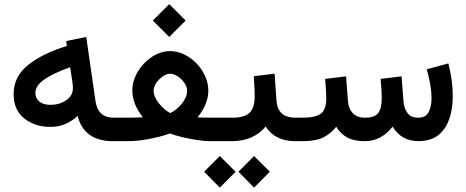

<svg xmlns="http://www.w3.org/2000/svg" viewBox="-20 -672 2220 914"><path d="M535.6 0H518.6Q379.9 0 349.6 -120.1Q293 -67.9 220.2 -67.9Q145.5 -67.9 95.2 -108.4Q44.9 -148.4 44.9 -224.1Q44.9 -307.6 113.8 -362.8Q183.1 -418 298.3 -453.1L294.9 -476.6L390.6 -496.1L434.6 -190.4Q446.3 -111.8 520.5 -111.8H535.6ZM327.1 -252.9Q327.1 -266.6 324.2 -283.7L314 -352.1Q236.8 -324.7 193.4 -295.4Q148.4 -265.1 148.4 -229.5Q148.4 -203.1 168 -188Q187.5 -172.9 220.2 -172.9Q262.7 -172.9 294.9 -194.6Q327.1 -216.3 327.1 -252.9Z M707.5 -574.2 785.6 -652.3 863.8 -574.2 785.6 -496.1ZM971.7 -240.7Q971.7 -176.8 920.4 -113.3Q947.8 -111.8 985.8 -111.8H1033.2V0H978.5Q946.3 0 892.1 -9.8Q837.4 -19.5 788.6 -36.6Q740.7 -19.5 683.6 -9.3Q630.9 0 593.3 0H516.1V-111.8H586.4Q628.4 -111.8 660.2 -113.8Q609.9 -176.8 609.9 -241.7Q609.9 -286.1 635.3 -329.6Q660.6 -373 702.6 -400.9Q744.6 -428.7 789.1 -428.7Q835 -428.7 877.7 -401.1Q920.4 -373.5 946 -329.8Q971.7 -286.1 971.7 -240.7ZM789.6 -320.8Q764.6 -320.8 738 -294.2Q711.4 -267.6 711.4 -239.7Q711.4 -211.4 736.6 -179.9Q761.7 -148.4 790.5 -133.8Q820.8 -147.9 845.7 -178.7Q870.6 -209 870.6 -240.7Q870.6 -258.3 857.9 -277.1Q845.2 -295.9 825.7 -308.6Q807.1 -320.8 789.6 -320.8Z M1012.7 0V-111.8H1086.4Q1144 -111.8 1168.2 -135.3Q1192.4 -158.7 1192.4 -212.9Q1192.4 -253.9 1188 -309.1L1287.1 -321.3L1295.9 -195.8Q1300.8 -111.8 1385.7 -111.8H1396V0H1384.8Q1289.6 0 1244.6 -69.8Q1217.3 -35.6 1175.8 -17.8Q1134.3 0 1086.4 0ZM1115.2 145.5 1189.5 70.8 1264.6 145.5 1189.5 221.2ZM951.7 145.5 1026.4 70.8 1101.6 145.5 1026.4 221.2Z M1716.8 0Q1665.5 0 1633.3 -17.3Q1601.1 -34.7 1580.6 -68.8Q1556.6 -37.1 1519.5 -18.1Q1483.9 0 1421.4 0H1376.5V-111.8H1422.4Q1481 -111.8 1507.3 -130.9Q1533.2 -149.4 1533.2 -206.1Q1533.2 -234.9 1527.8 -296.4L1627.4 -308.6L1636.2 -193.4Q1638.7 -155.3 1659.2 -133.5Q1679.7 -111.8 1717.8 -111.8Q1764.2 -111.8 1781.2 -134.8Q1797.4 -157.2 1797.4 -206.1Q1797.4 -234.9 1792 -296.4L1891.6 -308.6L1900.4 -193.4Q1902.3 -158.2 1918.9 -135.3Q1934.1 -111.8 1971.7 -111.8Q2006.8 -111.8 2021 -139.2Q2034.2 -166.5 2034.2 -203.1Q2034.2 -240.7 2025.9 -282.2Q2018.6 -316.4 2011.7 -342.3L2114.3 -370.1Q2135.3 -288.6 2135.3 -215.8Q2135.3 -87.4 2069.3 -30.8Q2033.7 -1 1972.7 0Q1890.6 0 1849.1 -69.3Q1794.9 0 1716.8 0Z"/></svg>

Font: Vazirmatn UI FD NL Medium
Style: Regular
Weight: 500
Designer: Saber Rastikerdar
Foundry: Saber Rastikerdar
Version: Version 33.003